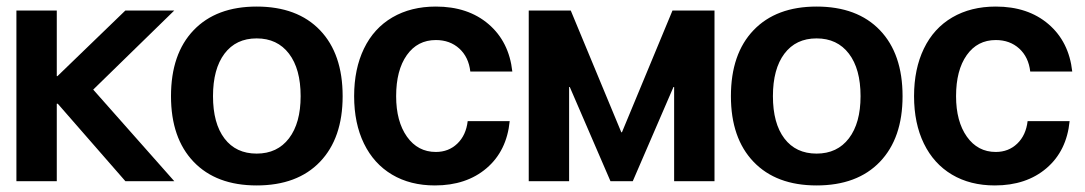

<svg xmlns="http://www.w3.org/2000/svg" viewBox="-20 -552 3307 585"><path d="M153 -520V-320H155L362 -520H511L264 -279L511 0H362L156 -236H153V0H30V-520Z M1024 -259Q1024 -131 955 -59Q886 13 762 13Q639 13 570 -59Q501 -131 501 -259Q501 -388 570 -460Q639 -532 762 -532Q886 -532 955 -460Q1024 -388 1024 -259ZM762 -84Q825 -84 860.5 -130.5Q896 -177 896 -259Q896 -342 860.5 -388.5Q825 -435 762 -435Q699 -435 664 -388.5Q629 -342 629 -259Q629 -176 664 -130Q699 -84 762 -84Z M1305 13Q1230 13 1174.5 -20Q1119 -53 1089 -114.5Q1059 -176 1059 -259Q1059 -342 1089 -404Q1119 -466 1175.5 -499Q1232 -532 1308 -532Q1406 -532 1468.5 -478.5Q1531 -425 1541 -334H1413Q1408 -378 1379.5 -404Q1351 -430 1308 -430Q1252 -430 1219.5 -384Q1187 -338 1187 -259Q1187 -182 1220 -135.5Q1253 -89 1308 -89Q1347 -89 1373.5 -114.5Q1400 -140 1405 -183H1533Q1524 -92 1462.5 -39.5Q1401 13 1305 13Z M1873 -149H1875L2029 -520H2157V0H2034V-287H2032L1908 0H1840L1716 -287H1714V0H1591V-520H1719Z M2730 -259Q2730 -131 2661 -59Q2592 13 2468 13Q2345 13 2276 -59Q2207 -131 2207 -259Q2207 -388 2276 -460Q2345 -532 2468 -532Q2592 -532 2661 -460Q2730 -388 2730 -259ZM2468 -84Q2531 -84 2566.5 -130.5Q2602 -177 2602 -259Q2602 -342 2566.5 -388.5Q2531 -435 2468 -435Q2405 -435 2370 -388.5Q2335 -342 2335 -259Q2335 -176 2370 -130Q2405 -84 2468 -84Z M3011 13Q2936 13 2880.5 -20Q2825 -53 2795 -114.5Q2765 -176 2765 -259Q2765 -342 2795 -404Q2825 -466 2881.5 -499Q2938 -532 3014 -532Q3112 -532 3174.5 -478.5Q3237 -425 3247 -334H3119Q3114 -378 3085.5 -404Q3057 -430 3014 -430Q2958 -430 2925.5 -384Q2893 -338 2893 -259Q2893 -182 2926 -135.5Q2959 -89 3014 -89Q3053 -89 3079.5 -114.5Q3106 -140 3111 -183H3239Q3230 -92 3168.5 -39.5Q3107 13 3011 13Z"/></svg>

Font: Non Bureau Medium
Style: Regular
Weight: 500
Designer: Jona Saucedo
Foundry: Non Foundry
Version: Version 1.000; ttfautohint (v1.8.4)